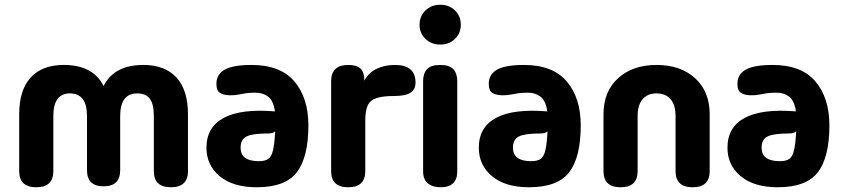

<svg xmlns="http://www.w3.org/2000/svg" viewBox="-20 -782 3554 810"><path d="M133 8Q61 8 61 -60V-300Q61 -402 109.5 -455Q158 -508 249 -508Q373 -508 417 -419Q461 -508 585 -508Q676 -508 724.5 -455Q773 -402 773 -300V-60Q773 8 701 8Q629 8 629 -60V-292Q629 -343 612 -365.5Q595 -388 559 -388Q487 -388 487 -292V-64Q487 4 417 4Q347 4 347 -64V-292Q347 -388 275 -388Q205 -388 205 -292V-60Q205 8 133 8Z M1063 8Q963 8 907 -38.5Q851 -85 851 -159Q851 -246 924.5 -285Q998 -324 1140 -312Q1133 -358 1111 -374.5Q1089 -391 1058 -391Q1033 -391 1016.5 -388.5Q1000 -386 986 -383Q972 -380 952 -380Q925 -380 909 -389.5Q893 -399 893 -428Q893 -469 928.5 -488.5Q964 -508 1041 -508Q1163 -508 1222 -438.5Q1281 -369 1281 -253Q1281 -119 1232.5 -55.5Q1184 8 1063 8ZM995 -159Q995 -102 1072 -102Q1097 -102 1111 -111Q1125 -120 1131.5 -147Q1138 -174 1141 -228Q1136 -223 1128 -221Q1120 -219 1112 -219Q1046 -219 1020.5 -206.5Q995 -194 995 -159Z M1449 8Q1377 8 1377 -60V-439Q1377 -508 1449 -508Q1485 -508 1501 -492.5Q1517 -477 1517 -442Q1535 -475 1568.5 -491.5Q1602 -508 1647 -508Q1733 -508 1733 -433Q1733 -405 1712 -391Q1691 -377 1643 -377Q1596 -377 1569 -368.5Q1542 -360 1531.5 -337.5Q1521 -315 1521 -273V-60Q1521 8 1449 8Z M1837 -594Q1800 -594 1775 -618Q1750 -642 1750 -677Q1750 -714 1775 -738Q1800 -762 1837 -762Q1875 -762 1899.5 -738Q1924 -714 1924 -677Q1924 -642 1899.5 -618Q1875 -594 1837 -594ZM1909 -59Q1909 8 1839 8Q1805 8 1785 -8.5Q1765 -25 1765 -59V-440Q1765 -472 1781.5 -490Q1798 -508 1837 -508Q1876 -508 1892.5 -490Q1909 -472 1909 -440Z M2212 8Q2112 8 2056 -38.5Q2000 -85 2000 -159Q2000 -246 2073.5 -285Q2147 -324 2289 -312Q2282 -358 2260 -374.5Q2238 -391 2207 -391Q2182 -391 2165.5 -388.5Q2149 -386 2135 -383Q2121 -380 2101 -380Q2074 -380 2058 -389.5Q2042 -399 2042 -428Q2042 -469 2077.5 -488.5Q2113 -508 2190 -508Q2312 -508 2371 -438.5Q2430 -369 2430 -253Q2430 -119 2381.5 -55.5Q2333 8 2212 8ZM2144 -159Q2144 -102 2221 -102Q2246 -102 2260 -111Q2274 -120 2280.5 -147Q2287 -174 2290 -228Q2285 -223 2277 -221Q2269 -219 2261 -219Q2195 -219 2169.5 -206.5Q2144 -194 2144 -159Z M2598 8Q2526 8 2526 -60V-300Q2526 -396 2587.5 -452Q2649 -508 2750 -508Q2851 -508 2912.5 -452Q2974 -396 2974 -300V-60Q2974 8 2902 8Q2830 8 2830 -60V-292Q2830 -339 2809 -363.5Q2788 -388 2750 -388Q2712 -388 2691 -363.5Q2670 -339 2670 -292V-60Q2670 8 2598 8Z M3261 8Q3161 8 3105 -38.5Q3049 -85 3049 -159Q3049 -246 3122.5 -285Q3196 -324 3338 -312Q3331 -358 3309 -374.5Q3287 -391 3256 -391Q3231 -391 3214.5 -388.5Q3198 -386 3184 -383Q3170 -380 3150 -380Q3123 -380 3107 -389.5Q3091 -399 3091 -428Q3091 -469 3126.5 -488.5Q3162 -508 3239 -508Q3361 -508 3420 -438.5Q3479 -369 3479 -253Q3479 -119 3430.5 -55.5Q3382 8 3261 8ZM3193 -159Q3193 -102 3270 -102Q3295 -102 3309 -111Q3323 -120 3329.5 -147Q3336 -174 3339 -228Q3334 -223 3326 -221Q3318 -219 3310 -219Q3244 -219 3218.5 -206.5Q3193 -194 3193 -159Z"/></svg>

Font: Madimi One
Style: Regular
Weight: 400
Designer: Taurai Valerie Mtake, Mirko Velimirovic
Foundry: TaVaTake
Version: Version 1.000; ttfautohint (v1.8.4.7-5d5b)